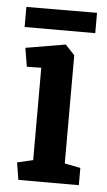

<svg xmlns="http://www.w3.org/2000/svg" viewBox="-48 -644 378 677"><g transform="rotate(5 141.0 -305.5)"><path d="M43 0 33 -61 89 -74V-401L38 -400L27 -466L168 -490L201 -455V-72L257 -61V0ZM18 -539V-610L268 -611V-539Z"/></g></svg>

Font: Kreon SemiBold
Style: Regular
Weight: 600
Designer: Julia Petretta
Foundry: Julia Petretta and Eli Heuer
Version: Version 2.002